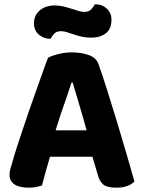

<svg xmlns="http://www.w3.org/2000/svg" viewBox="-20 -857 660 887"><path d="M407 -133H211Q200 -97 190.5 -62Q181 -27 174 0Q161 4 147 7Q133 10 113 10Q69 10 46.5 -5.5Q24 -21 24 -50Q24 -64 28 -77Q32 -90 37 -107Q44 -134 57 -174Q70 -214 85.5 -260.5Q101 -307 118 -356Q135 -405 151 -449.5Q167 -494 180 -531Q193 -568 202 -590Q217 -599 248.5 -607Q280 -615 311 -615Q356 -615 390.5 -602.5Q425 -590 435 -561Q454 -508 476 -438Q498 -368 520.5 -294Q543 -220 564 -148Q585 -76 601 -19Q590 -6 568.5 2Q547 10 517 10Q474 10 456.5 -5Q439 -20 431 -52ZM310 -475Q296 -430 275.5 -372.5Q255 -315 237 -255H380Q363 -318 345.5 -375.5Q328 -433 316 -475ZM231 -832Q252 -832 271.5 -827.5Q291 -823 309 -817Q327 -811 342.5 -806.5Q358 -802 370 -802Q391 -802 402 -814.5Q413 -827 418 -837H423Q452 -837 473.5 -817Q495 -797 495 -765Q495 -723 468.5 -703Q442 -683 402 -683Q378 -683 358 -687.5Q338 -692 320.5 -698Q303 -704 288.5 -708.5Q274 -713 262 -713Q241 -713 230 -701Q219 -689 214 -678H210Q181 -678 159 -697.5Q137 -717 137 -750Q137 -771 145.5 -786.5Q154 -802 167.5 -812Q181 -822 197.5 -827Q214 -832 231 -832Z"/></svg>

Font: Baloo Da 2
Style: Bold
Weight: 700
Designer: Noopur Datye, Sulekha Rajkumar and Ek Type
Foundry: Ek Type
Version: Version 1.640;hotconv 1.0.111;makeotfexe 2.5.65597; ttfautoh